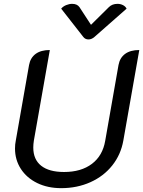

<svg xmlns="http://www.w3.org/2000/svg" viewBox="-20 -969 744 998"><path d="M58 -197Q58 -219 62 -238L131 -631Q138 -669 165.5 -689Q193 -709 239 -709L156 -238Q153 -219 153 -202Q153 -140 194 -107.5Q235 -75 313 -75Q402 -75 458 -117.5Q514 -160 527 -238L596 -631Q603 -669 630.5 -689Q658 -709 704 -709L621 -238Q608 -165 563.5 -109Q519 -53 450 -22Q381 9 298 9Q228 9 173.5 -17.5Q119 -44 88.5 -91Q58 -138 58 -197ZM546 -932Q563 -949 591 -949Q606 -949 619 -942.5Q632 -936 638 -924L471 -777Q456 -764 440 -764Q423 -764 413 -777L298 -924Q308 -936 324 -942.5Q340 -949 355 -949Q381 -949 393 -932L453 -840Z"/></svg>

Font: K2D
Style: Italic
Weight: 400
Italic angle: -10°
Designer: Katatrad Aksorn Co.,Ltd.
Foundry: Cadson Demak Co.,Ltd.
Version: Version 1.000; ttfautohint (v1.6)